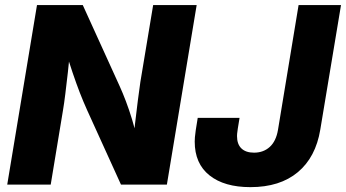

<svg xmlns="http://www.w3.org/2000/svg" viewBox="-20 -748 1402 778"><path d="M9.3 0 129.9 -727.5H315.4L465.3 -397.9Q477.5 -371.1 490.2 -337.6Q502.9 -304.2 515.1 -264.2Q527.3 -224.1 538.1 -176.8L518.6 -161.1Q522 -199.7 527.3 -247.8Q532.7 -295.9 538.6 -341.1Q544.4 -386.2 548.8 -416L600.6 -727.5H776.9L656.2 0H470.2L333 -301.8Q317.4 -336.4 303.2 -373Q289.1 -409.7 274.2 -453.6Q259.3 -497.6 241.7 -552.7L265.6 -557.6Q260.7 -504.9 255.1 -455.8Q249.5 -406.7 244.6 -366.9Q239.7 -327.1 235.4 -302.2L185.5 0ZM994.6 10.3Q888.7 10.3 828.9 -37.4Q769 -85 769 -174.3Q769 -182.1 769.8 -192.1Q770.5 -202.1 773.2 -220.5Q775.9 -238.8 781.2 -270.5H950.7Q945.8 -241.7 943.6 -227.1Q941.4 -212.4 940.9 -206.5Q940.4 -200.7 940.4 -196.8Q940.4 -163.6 958.3 -146.5Q976.1 -129.4 1009.3 -129.4Q1047.4 -129.4 1073 -152.6Q1098.6 -175.8 1106.4 -221.7L1189.9 -727.5H1361.8L1277.8 -222.7Q1259.3 -110.8 1186.8 -50.3Q1114.3 10.3 994.6 10.3Z"/></svg>

Font: Inter 20pt ExtraBold
Style: Italic
Weight: 800
Italic angle: -9.3988°
Version: Version 4.001;git-66647c0bb